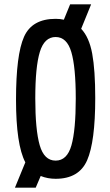

<svg xmlns="http://www.w3.org/2000/svg" viewBox="-20 -819 509 887"><path d="M97 -69Q54 -151 54 -358.5Q54 -566 91 -649Q128 -732 237 -732Q258 -732 275 -728L304 -799H401L355 -686Q392 -647 406 -571Q420 -495 420 -366Q420 -164 382.5 -78.5Q345 7 237 7Q200 7 168 -6L145 48H49ZM237 -648Q185 -648 164 -579Q143 -510 143 -364.5Q143 -219 163.5 -148Q184 -77 237 -77Q290 -77 310 -147.5Q330 -218 330 -363.5Q330 -509 309.5 -578.5Q289 -648 237 -648Z"/></svg>

Font: Economica
Style: Bold
Weight: 700
Designer: Vicente Lamonaca
Foundry: Vicente Lamonaca
Version: Version 1.100